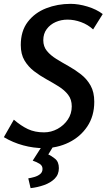

<svg xmlns="http://www.w3.org/2000/svg" viewBox="-31 -759 554 998"><path d="M336 -739Q377 -739 423.5 -725Q470 -711 503 -686L453 -606Q426 -631 390.5 -644Q355 -657 320 -657Q287 -657 258.5 -644.5Q230 -632 212 -608Q194 -584 194 -550Q194 -517 213 -494Q232 -471 262 -452.5Q292 -434 326 -415Q360 -396 390.5 -372Q421 -348 440 -314Q459 -280 459 -230Q459 -156 423 -102Q387 -48 327 -18.5Q267 11 196 11Q143 11 89.5 -3.5Q36 -18 -11 -46L41 -137Q78 -105 114 -88Q150 -71 198 -71Q235 -71 268 -89Q301 -107 321.5 -137.5Q342 -168 342 -206Q342 -242 323 -266.5Q304 -291 273.5 -310Q243 -329 209.5 -347.5Q176 -366 146 -389Q116 -412 96.5 -444.5Q77 -477 77 -525Q77 -598 113.5 -645.5Q150 -693 209 -716Q268 -739 336 -739ZM275 115Q275 148 253.5 169.5Q232 191 198 203Q164 215 128 219L116 168Q130 166 147.5 161Q165 156 177.5 146Q190 136 190 119Q190 102 175 92.5Q160 83 139 76L194 -10H253L220 44Q235 50 255 66Q275 82 275 115Z"/></svg>

Font: Rosario SemiBold
Style: Italic
Weight: 600
Italic angle: -8.05°
Designer: Hector Gatti
Foundry: Omnibus Type
Version: Version 1.101; ttfautohint (v1.8.1.43-b0c9)